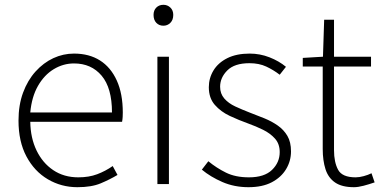

<svg xmlns="http://www.w3.org/2000/svg" viewBox="-20 -766 1591 799"><path d="M302 13Q235 13 179 -20Q123 -53 90 -115Q57 -177 57 -264Q57 -329 76 -380.5Q95 -432 128 -468.5Q161 -505 202 -524Q243 -543 288 -543Q351 -543 396 -514.5Q441 -486 466 -431Q491 -376 491 -298Q491 -289 490.5 -279.5Q490 -270 488 -259H106Q107 -192 132 -140Q157 -88 201.5 -58Q246 -28 306 -28Q350 -28 384.5 -41Q419 -54 449 -75L469 -38Q437 -19 399 -3Q361 13 302 13ZM106 -298H446Q446 -400 403 -451Q360 -502 288 -502Q243 -502 203.5 -478Q164 -454 138 -408.5Q112 -363 106 -298Z M635 0V-530H683V0ZM660 -659Q642 -659 630.5 -671Q619 -683 619 -704Q619 -723 630.5 -734.5Q642 -746 660 -746Q677 -746 689 -734.5Q701 -723 701 -704Q701 -683 689 -671Q677 -659 660 -659Z M1014 13Q955 13 905.5 -8.5Q856 -30 820 -60L847 -95Q881 -67 920.5 -47.5Q960 -28 1016 -28Q1080 -28 1112 -59Q1144 -90 1144 -133Q1144 -167 1124.5 -189Q1105 -211 1074.5 -226Q1044 -241 1013 -252Q974 -266 936.5 -283.5Q899 -301 874 -329.5Q849 -358 849 -403Q849 -441 868.5 -473Q888 -505 926 -524Q964 -543 1019 -543Q1062 -543 1101.5 -527.5Q1141 -512 1170 -488L1144 -455Q1118 -475 1088 -489Q1058 -503 1018 -503Q956 -503 926 -473Q896 -443 896 -405Q896 -376 913.5 -356Q931 -336 959 -323Q987 -310 1018 -298Q1050 -286 1080.5 -273.5Q1111 -261 1136 -243.5Q1161 -226 1176 -200.5Q1191 -175 1191 -136Q1191 -96 1170.5 -62Q1150 -28 1111 -7.5Q1072 13 1014 13Z M1453 13Q1403 13 1374.5 -6.5Q1346 -26 1334.5 -62Q1323 -98 1323 -146V-489H1240V-525L1324 -530L1329 -684H1370V-530H1524V-489H1370V-141Q1370 -91 1387 -59.5Q1404 -28 1460 -28Q1475 -28 1493.5 -33Q1512 -38 1526 -45L1539 -7Q1516 1 1493 7Q1470 13 1453 13Z"/></svg>

Font: Noto Sans JP Thin ExtraLight
Style: Regular
Weight: 250
Version: Version 2.004-H2;hotconv 1.0.118;makeotfexe 2.5.65603